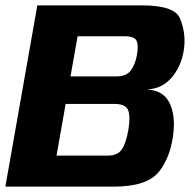

<svg xmlns="http://www.w3.org/2000/svg" viewBox="-31 -695 730 715"><path d="M-11 0H393Q518 0 562 -56.8Q606 -113.5 615 -202.5Q622 -270 599 -314.2Q576 -358.5 515.5 -362Q575.5 -364 612.8 -411.5Q650 -459 655.5 -526Q659.5 -578 639.2 -626.5Q619 -675 497.5 -675H108ZM179.5 -115.5 213.5 -308H395.5Q437 -308 446.2 -284.5Q455.5 -261 447 -211.5Q438.5 -162 422.8 -138.8Q407 -115.5 371 -115.5ZM231.5 -410.5 258 -560H434Q469.5 -560 477.5 -543.2Q485.5 -526.5 479 -490.5Q472.5 -454.5 456 -432.5Q439.5 -410.5 402.5 -410.5Z"/></svg>

Font: Anybody
Style: Bold Italic
Weight: 700
Italic angle: -10°
Designer: Tyler Finck
Foundry: Etcetera Type Company
Version: Version 1.113;gftools[0.9.25]